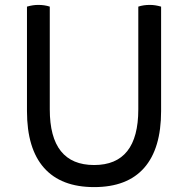

<svg xmlns="http://www.w3.org/2000/svg" viewBox="-20 -749 767 783"><path d="M364 14Q229 14 159.5 -64.5Q90 -143 90 -296V-722Q114 -729 136 -729Q162 -729 183 -722V-303Q183 -76 364 -76Q544 -76 544 -303V-722Q565 -729 591 -729Q613 -729 637 -722V-296Q637 -143 568 -64.5Q499 14 364 14Z"/></svg>

Font: Borel
Style: Regular
Weight: 400
Designer: Rosalie Wagner
Foundry: ANRT
Version: Version 1.007; ttfautohint (v1.8.4.7-5d5b)